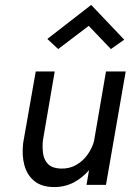

<svg xmlns="http://www.w3.org/2000/svg" viewBox="-20 -750 549 779"><path d="M410 -460H490L410 0H331ZM154 -180Q151 -149 155.5 -123.5Q160 -98 177 -82.5Q194 -67 227 -66Q262 -65 289.5 -81Q317 -97 335.5 -123Q354 -149 362 -179H399Q389 -130 361.5 -87Q334 -44 292.5 -17.5Q251 9 200 9Q150 9 120 -15Q90 -39 79 -79.5Q68 -120 74 -170L125 -460H202ZM216 -551 172 -592 350 -730 484 -589 430 -551 340 -645Z"/></svg>

Font: Jost
Style: Italic
Weight: 400
Italic angle: -5°
Version: Version 3.710